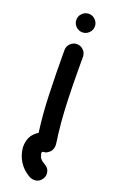

<svg xmlns="http://www.w3.org/2000/svg" viewBox="-167 -748 585 955"><g transform="rotate(20 125.5 -271.0)"><path d="M127 -608Q107 -608 92.5 -622.5Q78 -637 78 -657Q78 -677 92.5 -691.5Q107 -706 127 -706Q147 -706 161.5 -691.5Q176 -677 176 -657Q176 -637 161.5 -622.5Q147 -608 127 -608ZM94 -64Q81 -162 78 -258Q74 -374 74 -495Q74 -515 88.5 -529.5Q103 -544 123 -544Q143 -544 157.5 -529.5Q172 -515 172 -495V-443Q172 -351 175 -265Q177 -207 182 -149L188 -91L190 -77Q190 -74 191 -71Q192 -59 194 -46Q195 -40 195 -34Q195 -21 188 -7Q184 1 175 7Q164 16 157 16Q149 17 148 17Q141 18 141 26Q141 31 145 40Q145 47 153.5 56Q162 65 164 65L178 74Q202 88 202 116Q202 129 195 140Q180 164 154 164Q141 164 128 158Q54 116 45 30Q45 -10 62 -35Q76 -53 94 -64Z"/></g></svg>

Font: Bad Comic
Style: Regular
Weight: 400
Designer: GGBotNet
Foundry: f0n7
Version: 0.9